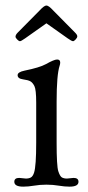

<svg xmlns="http://www.w3.org/2000/svg" viewBox="-20 -680 324 707"><path d="M72.3 -538.6Q57.6 -528.3 53.5 -528.3Q49.3 -528.3 43.2 -534.7Q37.1 -541 37.1 -544.9Q37.1 -551.8 45.4 -560.1L126 -641.6Q142.6 -659.7 150.9 -659.7Q159.2 -659.7 175.8 -641.6L256.3 -560.1Q264.6 -551.8 264.6 -546.4Q264.6 -541 258.5 -534.7Q252.4 -528.3 249 -528.3Q244.1 -528.3 229.5 -538.6L150.9 -594.2ZM65.4 7.3Q32.7 7.3 32.7 -10.7Q32.7 -24.9 50.8 -24.9L75.2 -22.5Q86.4 -22.5 93.8 -26.6Q101.1 -30.8 105.5 -44.4Q113.3 -68.8 113.3 -154.8V-301.8Q113.3 -350.1 106.7 -363Q100.1 -376 91.8 -380.6Q83.5 -385.3 64.2 -387.9Q44.9 -390.6 44.9 -403.3Q44.9 -414.6 70.3 -419.9Q126 -431.2 148.9 -443.8Q179.2 -460.9 190.4 -460.9Q201.7 -460.9 201.7 -449.7Q201.7 -444.3 199.7 -438.5Q188.5 -404.8 188.5 -305.7V-154.8Q188.5 -68.8 194.6 -49.8Q200.7 -30.8 208 -26.6Q215.3 -22.5 226.6 -22.5L251 -24.9Q269 -24.9 269 -10.7Q269 7.3 236.3 7.3Q217.8 7.3 196.5 3.7Q175.3 0 150.9 0Q126.5 0 105.2 3.7Q84 7.3 65.4 7.3Z"/></svg>

Font: Ovo
Style: Regular
Weight: 400
Designer: Nicole Fally
Foundry: Sorkin Type Co.
Version: Version 1.001